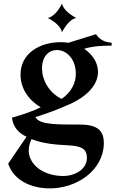

<svg xmlns="http://www.w3.org/2000/svg" viewBox="-20 -735 644 1056"><path d="M126 17 25 165C55 257 150 298 242 301C402 306 547 201 551 58C554 -30 499 -51 410 -50C319 -51 195 -45 175 -91C228 -108 288 -128 361 -161C459 -204 519 -269 519 -339C519 -385 495 -431 443 -467C495 -482 546 -484 594 -484V-500C553 -503 526 -519 508 -547L357 -500C342 -502 328 -503 313 -503C200 -503 90 -442 93 -320C94 -255 130 -189 204 -145C165 -125 107 -105 46 -88C51 -36 84 -2 126 17ZM153 30C221 57 296 61 351 64C419 68 458 77 458 134C458 194 395 234 324 233C227 231 155 183 140 114C135 88 140 58 153 30ZM211 -358C211 -427 250 -460 293 -460C342 -460 396 -415 397 -332C398 -282 375 -230 319 -191C247 -226 211 -298 211 -358ZM321 -558C343 -599 370 -631 399 -636C359 -658 327 -686 321 -715C301 -675 273 -643 243 -636C284 -615 315 -587 321 -558Z"/></svg>

Font: Sinistre
Style: Bold
Weight: 700
Designer: Jules Durand
Foundry: Collletttivo
Version: Version 69.420;Glyphs 3.2 (3217)